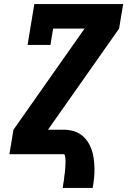

<svg xmlns="http://www.w3.org/2000/svg" viewBox="-20 -755 640 940"><path d="M287 165Q288 160 288.5 154.5Q289 149 290 143.5Q291 138 292 132.5Q293 127 293.5 122Q294 117 294.5 111.5Q295 106 296 100.5Q297 95 297.5 89.5Q298 84 298.5 79Q299 74 299.5 68.5Q300 63 300 57.5Q300 52 300.5 47Q301 42 301 36.5Q301 31 300.5 26Q300 21 299.5 15.5Q299 10 297.5 5Q296 0 291 0H26L46 -120L394 -615H240L227 -535H115L148 -735H583L563 -615L215 -120H291Q315 -120 337.5 -114Q360 -108 378 -94.5Q396 -81 408.5 -62.5Q421 -44 428.5 -22.5Q436 -1 439 22.5Q442 46 442.5 69.5Q443 93 440.5 117Q438 141 434 165Z"/></svg>

Font: Iosevka Slab HvExObl
Style: Regular
Weight: 900
Width: 7
Italic angle: -9°
Monospace: yes
Designer: Belleve Invis
Foundry: Belleve Invis
Version: Version 11.1.1; ttfautohint (v1.8.3)